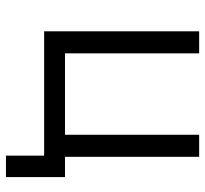

<svg xmlns="http://www.w3.org/2000/svg" viewBox="-42 -518 688 644"><g transform="rotate(90 302.0 -196.0)"><path d="M502 128H574V-70H506V-520H432V-70H159V-520H85V0H502Z"/></g></svg>

Font: Fixel Text Regular
Style: Regular
Weight: 400
Width: 4
Designer: AlfaBravo + MacPaw
Foundry: Kyrylo Tkachov, Marchela Mozhyna, Serhii Makarenko, Maria Weinstein, Zakhar Kryvoshyya
Version: Version 1.211